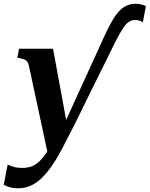

<svg xmlns="http://www.w3.org/2000/svg" viewBox="-69 -775 801 1028"><path d="M-28 106Q-21 110 -0.5 117Q20 124 52 124Q75 124 95.5 117.5Q116 111 136 94Q156 77 176.5 47.5Q197 18 219 -26L258 -73Q286 -135 314.5 -197.5Q343 -260 372 -323.5Q401 -387 431 -452Q461 -517 491 -584Q513 -632 532.5 -665Q552 -698 571 -717.5Q590 -737 611.5 -746Q633 -755 658 -755Q675 -755 689 -751Q703 -747 712 -742L696 -656Q688 -661 677.5 -664.5Q667 -668 655 -668Q637 -668 621.5 -658.5Q606 -649 589 -623Q572 -597 546 -546Q520 -492 492.5 -437Q465 -382 437.5 -326.5Q410 -271 383 -215.5Q356 -160 329 -106Q302 -52 275 -1Q243 62 213 106.5Q183 151 153.5 179Q124 207 93.5 220Q63 233 30 233Q-1 233 -21 226Q-41 219 -49 214ZM86 -422Q83 -436 77.5 -444Q72 -452 61.5 -456.5Q51 -461 34 -464L24 -466L33 -514H215L293 -90L236 11L191 67Z"/></svg>

Font: Roboto Serif 72pt SemiCondensed SemiBold
Style: Italic
Weight: 600
Width: 4
Italic angle: -10°
Designer: Greg Gazdowicz
Foundry: Commercial Type
Version: Version 1.008